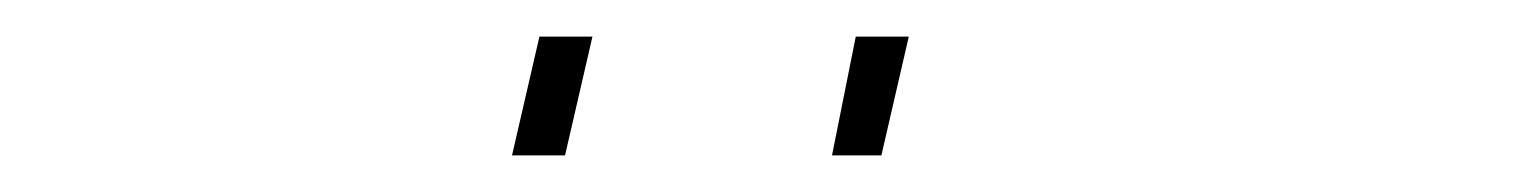

<svg xmlns="http://www.w3.org/2000/svg" viewBox="-20 -713 831 105"><path d="M462 -628 477 -693H448L435 -628ZM289 -628 304 -693H275L260 -628Z"/></svg>

Font: RazerF5 Thin
Style: Italic
Weight: 250
Foundry: Razer Inc.
Version: Version 2